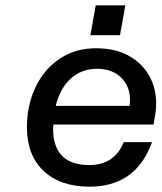

<svg xmlns="http://www.w3.org/2000/svg" viewBox="-20 -691 606 720"><path d="M339 -671H450L430 -559H319ZM81 -214Q81 -296 113 -363.5Q145 -431 203.5 -470.5Q262 -510 340 -510Q419 -510 473 -476Q527 -442 550.5 -384Q574 -326 561 -255L556 -224H180Q179 -217 179 -209Q179 -72 315 -72Q409 -72 444 -158H550Q490 9 316 9Q206 9 143.5 -50Q81 -109 81 -214ZM344 -433Q286 -433 245.5 -396.5Q205 -360 189 -294H466Q474 -356 439.5 -394.5Q405 -433 344 -433Z"/></svg>

Font: Overused Grotesk Medium
Style: Italic
Weight: 500
Italic angle: -10°
Version: Version 0.003